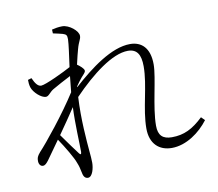

<svg xmlns="http://www.w3.org/2000/svg" viewBox="-88 -886 1175 1037"><g transform="rotate(-10 500.0 -367.0)"><path d="M212 -456C240 -472 276 -492 312 -510L303 -423C235 -316 122 -176 82 -134C64 -113 62 -104 62 -88C62 -71 71 -58 84 -58C97 -58 105 -68 116 -82L188 -183C220 -136 260 -68 268 -43C277 -22 280 -7 285 17C289 39 299 48 313 48C338 48 349 0 349 -28C349 -49 347 -68 345 -90C340 -149 329 -271 336 -391C441 -500 558 -590 643 -590C693 -590 713 -557 713 -493C713 -386 669 -268 669 -159C669 -75 718 -32 787 -32C867 -32 943 -88 989 -149L970 -168C912 -113 864 -89 797 -89C748 -89 723 -111 723 -165C723 -268 768 -419 768 -494C768 -585 723 -624 661 -624C559 -624 440 -534 340 -444V-448C351 -464 362 -479 372 -491C384 -506 396 -514 396 -525C396 -536 375 -554 360 -564C368 -601 376 -630 380 -645C391 -687 403 -695 403 -715C403 -742 355 -782 317 -782C296 -782 276 -778 260 -774L261 -753C282 -749 301 -744 313 -741C331 -735 336 -731 336 -708C335 -678 327 -625 318 -558C284 -539 174 -486 150 -486C133 -486 119 -503 105 -535L85 -529C85 -516 86 -502 90 -488C100 -457 140 -422 165 -422C181 -422 191 -444 212 -456ZM298 -342C294 -247 300 -147 300 -96C299 -82 295 -81 287 -91C272 -110 234 -163 204 -205C237 -252 271 -301 298 -342Z"/></g></svg>

Font: Noto Serif KR Light
Style: Regular
Weight: 300
Designer: Ryoko NISHIZUKA 西塚涼子 (kana & ideographs); Frank Grießhammer (Latin, Greek & Cyrillic); Wenlong ZHANG 张文龙 (bopomofo); San
Foundry: Adobe
Version: Version 2.001;hotconv 1.1.0;makeotfexe 2.6.0